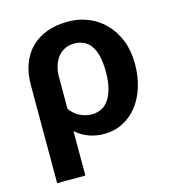

<svg xmlns="http://www.w3.org/2000/svg" viewBox="-100 -575 729 814"><g transform="rotate(-15 265.0 -168.0)"><path d="M50.8 -273.9Q50.8 -323.7 65.4 -364Q80.1 -404.3 108.2 -432.9Q136.2 -461.4 177.7 -477.1Q219.2 -492.7 273.4 -492.7Q319.3 -492.7 360.6 -475.8Q401.9 -459 433.1 -427Q464.4 -395 482.4 -349.4Q500.5 -303.7 500.5 -246.1Q500.5 -191.9 486.1 -145.5Q471.7 -99.1 445.1 -65.2Q418.5 -31.2 381.1 -12Q343.8 7.3 297.9 7.3Q261.2 7.3 230.5 -4.4Q199.7 -16.1 174.8 -38.1V157.2H50.8ZM174.8 -135.7Q193.8 -109.4 219 -97.9Q244.1 -86.4 268.6 -86.4Q292 -86.4 311.3 -95.9Q330.6 -105.5 344 -125Q357.4 -144.5 365 -174.6Q372.6 -204.6 372.6 -246.1Q372.6 -287.1 365.5 -315.7Q358.4 -344.2 345.2 -362.1Q332 -379.9 313.7 -387.9Q295.4 -396 273.4 -396Q252.9 -396 234.9 -388.2Q216.8 -380.4 203.6 -365Q190.4 -349.6 182.6 -326.7Q174.8 -303.7 174.8 -273.9Z"/></g></svg>

Font: Carlito
Style: Bold
Weight: 700
Designer: Lukasz Dziedzic
Foundry: tyPoland Lukasz Dziedzic
Version: Version 1.104